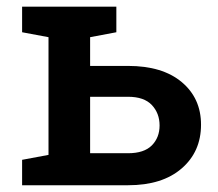

<svg xmlns="http://www.w3.org/2000/svg" viewBox="-20 -548 644 568"><path d="M358.9 -353Q460.4 -353 517.6 -305.2Q574.7 -257.3 574.7 -179.2Q574.7 -99.1 517.3 -49.6Q460 0 358.9 0H45.4V-75.2L123.5 -89.8V-438L45.4 -452.6V-528.3H324.2V-452.6L246.6 -438V-353ZM358.9 -94.7Q406.2 -94.7 429.2 -117.9Q452.1 -141.1 452.1 -176.8Q452.1 -212.9 429.2 -237.3Q406.2 -261.7 358.9 -261.7H246.6V-94.7Z"/></svg>

Font: Roboto Slab Medium
Style: Regular
Weight: 500
Designer: Google
Version: Version 2.001; ttfautohint (v1.8.3)